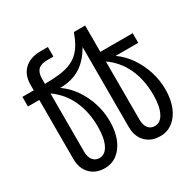

<svg xmlns="http://www.w3.org/2000/svg" viewBox="-187 -892 1267 1261"><g transform="rotate(-30 447.0 -261.5)"><path d="M613.6 -426.9Q692.2 -372.5 733.2 -284.3Q774.2 -196.1 774.2 -81.5Q774.2 3.4 749.4 52.4Q724.5 101.4 681.1 101.4Q649.7 101.4 631.7 78.2Q613.6 55 613.6 14.5ZM193.4 -426.9Q272 -372.5 313 -284.3Q354 -196.1 354 -81.5Q354 3.4 329.4 52.4Q304.7 101.4 261.5 101.4Q229.9 101.4 211.6 78.2Q193.4 55 193.4 14.5ZM858.9 -426.9V-500H613.6V-700H528.5Q511.5 -653 491.6 -619Q471.7 -585 445.7 -561.9Q419.7 -538.8 384.6 -525.1Q349.5 -511.5 302.4 -505.8Q255.2 -500 193.4 -500V-536.8Q193.4 -584.1 215.3 -605.8Q237.2 -627.4 285.4 -627.4H331.2V-700H276.9Q197.7 -700 153.1 -658.2Q108.4 -616.4 108.4 -542.5V-500H22.5V-426.9H108.4V20.8Q108.4 91.8 149.4 134.3Q190.4 176.9 258.7 176.9Q313.1 176.9 354 145.2Q394.9 113.6 417.6 57.1Q440.2 0.6 440.2 -74.5Q440.2 -145.1 418.9 -212.1Q397.5 -279.1 358.6 -334.9Q319.6 -390.8 266.7 -426.9Q354.5 -426.9 418.2 -465.6Q482 -504.4 528.5 -586.1V20.8Q528.5 91.8 569.7 134.3Q610.9 176.9 679.6 176.9Q733.7 176.9 774.5 145.4Q815.2 113.9 838.1 57.5Q860.9 1.1 860.9 -73.7Q860.9 -143.9 839.4 -210.8Q817.9 -277.6 779 -333.8Q740.1 -390 687.2 -426.9Z"/></g></svg>

Font: Overused Grotesk Light
Style: Regular
Weight: 300
Designer: RandomMaerks
Version: Version 0.005